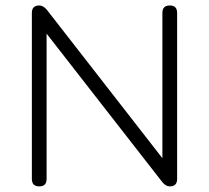

<svg xmlns="http://www.w3.org/2000/svg" viewBox="-20 -664 744 684"><path d="M120 0Q93.5 0 93.5 -26.5V-618Q93.5 -644.5 120 -644.5Q134 -644.5 147 -629L570.5 -85H558.5V-618Q558.5 -644.5 585 -644.5Q611 -644.5 611 -618V-26.5Q611 0 585 0Q570.5 0 558 -15.5L134 -559.5H146V-26.5Q146 0 120 0Z"/></svg>

Font: Jura Light
Style: Regular
Weight: 400
Version: Version 5.106